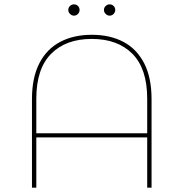

<svg xmlns="http://www.w3.org/2000/svg" viewBox="-20 -863 844 883"><path d="M127 0V-407Q127 -506 161 -572Q195 -638 257 -670.5Q319 -703 402 -703Q486 -703 547.5 -670.5Q609 -638 643 -572Q677 -506 677 -407V0H657V-409Q657 -547 589 -615.5Q521 -684 402 -684Q283 -684 215 -615.5Q147 -547 147 -409V0ZM141 -231V-250H666V-231ZM484 -791Q474 -791 466 -799Q458 -807 458 -817Q458 -828 466 -835.5Q474 -843 484 -843Q495 -843 502.5 -835.5Q510 -828 510 -817Q510 -807 502.5 -799Q495 -791 484 -791ZM320 -791Q310 -791 302 -799Q294 -807 294 -817Q294 -828 302 -835.5Q310 -843 320 -843Q331 -843 338.5 -835.5Q346 -828 346 -817Q346 -807 338.5 -799Q331 -791 320 -791Z"/></svg>

Font: Montserrat Alternates Thin
Style: Regular
Weight: 100
Designer: Julieta Ulanovsky
Foundry: Julieta Ulanovsky
Version: Version 9.000